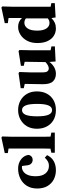

<svg xmlns="http://www.w3.org/2000/svg" viewBox="896 -1662 781 2612"><g transform="rotate(-90 1286.0 -355.5)"><path d="M277 15Q209 15 152.5 -13.5Q96 -42 62 -99Q28 -156 28 -240Q28 -322 64.5 -380Q101 -438 162.5 -468.5Q224 -499 298 -499Q351 -499 392 -479Q433 -459 457.5 -426Q482 -393 485 -353Q469 -301 417 -301Q388 -301 366 -322Q344 -343 341 -396L334 -446Q330 -447 325 -447Q320 -447 315 -447Q287 -447 259 -428Q231 -409 213 -368Q195 -327 195 -259Q195 -173 233.5 -126.5Q272 -80 335 -80Q371 -80 398 -95.5Q425 -111 447 -136L482 -105Q453 -44 400.5 -14.5Q348 15 277 15Z M515 0V-47L570 -59Q571 -97 571.5 -135Q572 -173 572 -210V-629L510 -639V-681L720 -726L736 -716L732 -576V-210Q732 -172 732.5 -134Q733 -96 734 -58L789 -47V0Z M1095 15Q1017 15 960 -17.5Q903 -50 872 -108.5Q841 -167 841 -244Q841 -321 874.5 -378Q908 -435 966 -467Q1024 -499 1095 -499Q1166 -499 1223.5 -468Q1281 -437 1315 -379.5Q1349 -322 1349 -244Q1349 -166 1318 -108Q1287 -50 1230 -17.5Q1173 15 1095 15ZM1095 -37Q1137 -37 1158 -86Q1179 -135 1179 -241Q1179 -348 1158 -397Q1137 -446 1095 -446Q1052 -446 1031 -397Q1010 -348 1010 -241Q1010 -135 1031 -86Q1052 -37 1095 -37Z M1756 11 1750 -73Q1718 -31 1677 -8Q1636 15 1588 15Q1524 15 1485 -25.5Q1446 -66 1447 -165L1451 -409L1393 -422V-464L1597 -493L1613 -482L1608 -341V-164Q1608 -118 1622.5 -100Q1637 -82 1662 -82Q1683 -82 1705.5 -95Q1728 -108 1748 -127L1752 -410L1697 -422V-461L1896 -493L1912 -482L1909 -341V-57L1961 -46V1Z M2176 -239Q2176 -157 2205 -114.5Q2234 -72 2280 -72Q2314 -72 2342 -95V-393Q2315 -414 2283 -414Q2237 -414 2206.5 -371Q2176 -328 2176 -239ZM2355 11 2347 -46Q2289 15 2206 15Q2150 15 2104.5 -14Q2059 -43 2033 -99.5Q2007 -156 2007 -237Q2007 -319 2038.5 -377.5Q2070 -436 2120.5 -467.5Q2171 -499 2227 -499Q2266 -499 2295 -485.5Q2324 -472 2348 -446V-629L2278 -639V-681L2489 -726L2505 -716L2501 -576V-57L2550 -47V0Z"/></g></svg>

Font: Source Serif Pro
Style: Bold
Weight: 700
Designer: Frank Grießhammer
Foundry: Adobe Systems Incorporated
Version: Version 3.001;hotconv 1.0.111;makeotfexe 2.5.65597